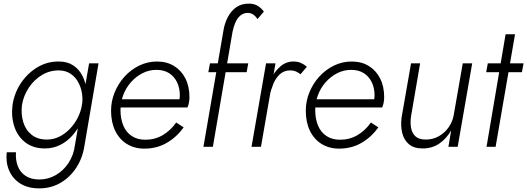

<svg xmlns="http://www.w3.org/2000/svg" viewBox="-20 -809 2905 1058"><path d="M17 30Q11 86 30.5 131Q50 176 92 202.5Q134 229 196 229Q261 229 313.5 198.5Q366 168 401 114Q436 60 446 -10L523 -460H471L393 -10Q386 46 357.5 89Q329 132 287 156Q245 180 197 180Q150 180 120 159.5Q90 139 77.5 105Q65 71 68 30ZM49 -230Q41 -166 59 -111.5Q77 -57 120 -24Q163 9 227 9Q273 9 312 -10.5Q351 -30 380.5 -64Q410 -98 429.5 -140.5Q449 -183 456 -230Q462 -274 456.5 -316.5Q451 -359 433 -393.5Q415 -428 383 -449Q351 -470 305 -470Q241 -471 186.5 -438.5Q132 -406 95.5 -351.5Q59 -297 49 -230ZM101 -230Q110 -283 139.5 -327Q169 -371 212.5 -396.5Q256 -422 307 -421Q342 -420 367.5 -403.5Q393 -387 409 -359.5Q425 -332 431 -299Q437 -266 432 -232Q426 -195 408.5 -160.5Q391 -126 364.5 -98.5Q338 -71 306 -55.5Q274 -40 238 -40Q187 -40 154 -66.5Q121 -93 108 -136.5Q95 -180 101 -230Z M775 10Q844 10 898.5 -21.5Q953 -53 992 -107L951 -134Q920 -90 877 -64.5Q834 -39 781 -39Q737 -39 706 -59.5Q675 -80 659.5 -117Q644 -154 644 -202Q644 -245 659 -285Q674 -325 701.5 -356Q729 -387 765 -405.5Q801 -424 842 -424Q883 -424 911.5 -406Q940 -388 955.5 -356Q971 -324 971 -283Q971 -268 967 -254.5Q963 -241 958 -231L980 -262H627V-217H1013Q1018 -227 1021 -243Q1024 -259 1024 -273Q1024 -333 1001.5 -377Q979 -421 939 -445.5Q899 -470 845 -470Q793 -470 747 -447.5Q701 -425 666.5 -387Q632 -349 612 -300.5Q592 -252 592 -199Q592 -135 615 -88Q638 -41 679.5 -15.5Q721 10 775 10Z M1137 -460 1128 -411H1339L1348 -460ZM1399 -704 1434 -745Q1422 -762 1403 -775Q1384 -788 1355 -789Q1312 -790 1282.5 -769.5Q1253 -749 1235 -714Q1217 -679 1211 -639L1101 0H1153L1261 -632Q1266 -658 1276 -682.5Q1286 -707 1303.5 -722.5Q1321 -738 1347 -738Q1365 -737 1377.5 -727.5Q1390 -718 1399 -704Z M1498 -460H1446L1366 0H1418ZM1636 -400 1671 -441Q1655 -455 1637.5 -462.5Q1620 -470 1599 -470Q1557 -471 1524.5 -442.5Q1492 -414 1471 -371Q1450 -328 1442 -281H1466Q1473 -315 1486.5 -347.5Q1500 -380 1523.5 -401Q1547 -422 1582 -421Q1598 -421 1611 -415Q1624 -409 1636 -400Z M1848 10Q1917 10 1971.5 -21.5Q2026 -53 2065 -107L2024 -134Q1993 -90 1950 -64.5Q1907 -39 1854 -39Q1810 -39 1779 -59.5Q1748 -80 1732.5 -117Q1717 -154 1717 -202Q1717 -245 1732 -285Q1747 -325 1774.5 -356Q1802 -387 1838 -405.5Q1874 -424 1915 -424Q1956 -424 1984.5 -406Q2013 -388 2028.5 -356Q2044 -324 2044 -283Q2044 -268 2040 -254.5Q2036 -241 2031 -231L2053 -262H1700V-217H2086Q2091 -227 2094 -243Q2097 -259 2097 -273Q2097 -333 2074.5 -377Q2052 -421 2012 -445.5Q1972 -470 1918 -470Q1866 -470 1820 -447.5Q1774 -425 1739.5 -387Q1705 -349 1685 -300.5Q1665 -252 1665 -199Q1665 -135 1688 -88Q1711 -41 1752.5 -15.5Q1794 10 1848 10Z M2245 -168 2295 -460H2245L2193 -162Q2187 -117 2196 -78Q2205 -39 2232.5 -15Q2260 9 2309 9Q2362 9 2401.5 -18.5Q2441 -46 2466 -90L2451 0H2502L2582 -460H2530L2480 -174Q2474 -139 2452.5 -108Q2431 -77 2398.5 -58.5Q2366 -40 2326 -40Q2288 -40 2269 -58Q2250 -76 2245 -105.5Q2240 -135 2245 -168Z M2668 -460 2659 -411H2856L2865 -460ZM2766 -620 2661 0H2711L2818 -620Z"/></svg>

Font: Jost Light
Style: Italic
Weight: 300
Italic angle: -5°
Version: Version 3.710